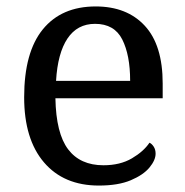

<svg xmlns="http://www.w3.org/2000/svg" viewBox="-20 -566 575 596"><path d="M287 10Q178 10 116.5 -62Q55 -134 55 -264Q55 -404 113 -475Q171 -546 277 -546Q374 -546 429.5 -486Q485 -426 485 -307V-261H152Q154 -152 191.5 -102.5Q229 -53 301 -53Q353 -53 389.5 -74.5Q426 -96 444 -123Q451 -120 457 -111Q463 -102 463 -89Q463 -69 444 -46Q425 -23 386 -6.5Q347 10 287 10ZM384 -315Q384 -395 359.5 -443.5Q335 -492 275 -492Q220 -492 189.5 -446.5Q159 -401 154 -315Z"/></svg>

Font: Noto Serif Kannada
Style: Regular
Weight: 400
Designer: Universal Thirst, Indian Type Foundry and the Monotype Design Team
Foundry: Monotype Imaging Inc.
Version: Version 2.003